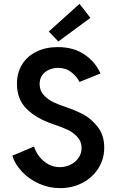

<svg xmlns="http://www.w3.org/2000/svg" viewBox="-20 -973 607 1001"><path d="M43.9 -161.1 157.2 -209Q166.5 -180.7 185.5 -156.2Q204.6 -131.8 231.9 -116.7Q259.3 -101.6 292 -101.6Q321.8 -101.6 347.9 -114.5Q374 -127.4 389.6 -150.4Q405.3 -173.3 405.3 -201.2Q405.3 -235.4 383.5 -259Q361.8 -282.7 333.3 -296.1Q304.7 -309.6 266.6 -322.3Q263.7 -323.2 260 -324.5Q256.3 -325.7 252.9 -327.1Q169.4 -355.5 118.9 -405.3Q68.4 -455.1 68.4 -536.1Q68.4 -593.8 95.2 -637Q122.1 -680.2 170.4 -703.9Q218.8 -727.5 281.2 -727.5Q363.8 -727.5 420.7 -688.7Q477.5 -649.9 503.9 -589.8L394.5 -545.9Q381.3 -573.2 352.3 -596.2Q323.2 -619.1 283.2 -619.1Q257.8 -619.1 235.8 -609.6Q213.9 -600.1 200.2 -581.1Q186.5 -562 186.5 -535.2Q186.5 -500.5 208.7 -476.8Q231 -453.1 259.3 -439.9Q287.6 -426.8 325.2 -414.1Q372.1 -398.4 413.3 -377Q454.6 -355.5 489 -312Q523.4 -268.6 523.4 -203.1Q523.4 -143.6 492.7 -95.2Q461.9 -46.9 409.4 -19.5Q356.9 7.8 293.9 7.8Q235.8 7.8 183.8 -15.4Q131.8 -38.6 95.2 -77.4Q58.6 -116.2 43.9 -161.1ZM234.4 -808.6 394.5 -953.1 451.2 -879.9 284.2 -756.8Z"/></svg>

Font: Reddit Sans Chocolate SemiBold
Style: Regular
Weight: 600
Designer: Stephen Hutchings
Foundry: Reddit
Version: Version 1.011